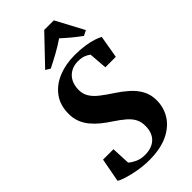

<svg xmlns="http://www.w3.org/2000/svg" viewBox="-302 -1066 1155 1155"><g transform="rotate(-45 275.5 -489.0)"><path d="M230 11.5Q183 11.5 135.8 3.2Q88.5 -5 53.2 -16.2Q18 -27.5 6 -36.5L34.5 -188H123L128.5 -69Q143 -55 170.5 -42Q198 -29 232 -29Q263.5 -29 287 -37.5Q310.5 -46 326.5 -62Q342.5 -78 350.5 -100.2Q358.5 -122.5 358.5 -150.5Q359 -183.5 346.2 -209.2Q333.5 -235 306.2 -258.8Q279 -282.5 236 -311Q205 -331 177.5 -353.5Q150 -376 128.5 -402Q107 -428 94.8 -459.2Q82.5 -490.5 82.5 -528Q82.5 -603 119.8 -653Q157 -703 219.2 -728.2Q281.5 -753.5 356 -753.5Q405.5 -753.5 444 -747.8Q482.5 -742 509.2 -733Q536 -724 551 -715.5L526 -571H437L428 -687.5Q416.5 -697.5 395.8 -705.5Q375 -713.5 346 -713.5Q311 -713.5 284 -698.2Q257 -683 242 -654.8Q227 -626.5 227 -587.5Q227 -554.5 242.8 -528Q258.5 -501.5 289.8 -476.8Q321 -452 366.5 -422.5Q406 -397 440 -366.8Q474 -336.5 494.8 -298.8Q515.5 -261 515.5 -212.5Q515.5 -149.5 483 -98.8Q450.5 -48 387 -18.2Q323.5 11.5 230 11.5ZM169.5 -815.5 336 -990H417.5L512.5 -812L479.5 -795.5Q448.5 -818 419 -842.5Q389.5 -867 363.5 -891Q326 -865 283.2 -841.5Q240.5 -818 199 -797.5Z"/></g></svg>

Font: Merriweather 96pt ExtraBold
Style: Italic
Weight: 800
Italic angle: -7.8°
Version: Version 2.101